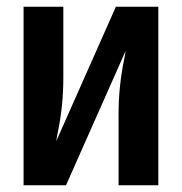

<svg xmlns="http://www.w3.org/2000/svg" viewBox="-20 -550 540 570"><path d="M50 0V-530H168V-318Q168 -238 152 -159Q149 -145 147 -131L324 -530H411H450V0H332V-212Q332 -292 348 -371Q351 -385 353 -399L176 0H89Z"/></svg>

Font: Iosevka SS01
Style: Bold
Weight: 700
Monospace: yes
Designer: Belleve Invis
Foundry: Belleve Invis
Version: 2.3.3; ttfautohint (v1.8.3)